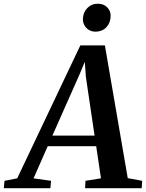

<svg xmlns="http://www.w3.org/2000/svg" viewBox="-92 -984 764 1004"><path d="M-72 0 -68.5 -38.5 -2 -51.5 328 -746.5H456.5L576 -52.5L651.5 -38.5L649 0H353L355 -38.5L436 -51.5L411 -219.5H157.5L83.5 -51.5L175 -38.5L171.5 0ZM182 -275H402.5L357 -582.5L351.5 -660.5L322 -590.5ZM406 -818.5Q388 -818.5 373 -827.5Q358 -836.5 349.5 -851.8Q341 -867 341.5 -885Q342.5 -919 364.5 -941.8Q386.5 -964.5 419.5 -964.5Q450 -964.5 468.5 -945.8Q487 -927 486.5 -901Q486.5 -866 464.8 -842.2Q443 -818.5 406 -818.5Z"/></svg>

Font: Merriweather 48pt SemiBold
Style: Italic
Weight: 600
Italic angle: -7.8°
Designer: Eben Sorkin
Foundry: Eben Sorkin
Version: Version 2.101